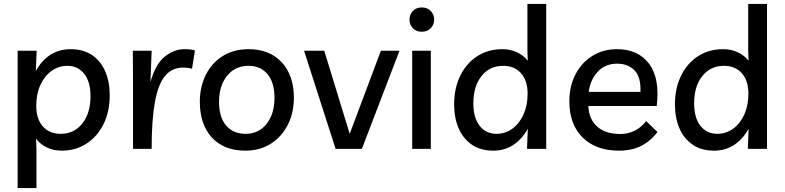

<svg xmlns="http://www.w3.org/2000/svg" viewBox="-20 -760 4005 980"><path d="M70 200V-501H167L163 -397Q191 -450 236 -479.5Q281 -509 340 -509Q405 -509 449.5 -479Q494 -449 517 -396Q540 -343 540 -274Q540 -190 508.5 -126.5Q477 -63 421.5 -27Q366 9 295 9Q253 9 219 -7.5Q185 -24 164 -52L166 0V200ZM290 -77Q359 -77 400.5 -130Q442 -183 442 -269Q442 -342 410 -383Q378 -424 324 -424Q279 -424 243 -398Q207 -372 186 -326Q165 -280 165 -220Q165 -153 198.5 -115Q232 -77 290 -77Z M960 -409Q941 -415 914 -415Q858 -415 822.5 -372.5Q787 -330 770.5 -238.5Q754 -147 754 0H659V-322L658 -501H754L748 -341Q773 -432 820.5 -470.5Q868 -509 922 -509Q938 -509 951.5 -507.5Q965 -506 975 -502Z M1249 -509Q1356 -509 1418 -442Q1480 -375 1480 -261Q1480 -184 1449 -123Q1418 -62 1362.5 -26.5Q1307 9 1233 9Q1123 9 1061.5 -58Q1000 -125 1000 -240Q1000 -317 1030.5 -378Q1061 -439 1117 -474Q1173 -509 1249 -509ZM1234 -77Q1300 -77 1340.5 -127.5Q1381 -178 1381 -261Q1381 -339 1345.5 -381.5Q1310 -424 1248 -424Q1180 -424 1139 -373Q1098 -322 1098 -240Q1098 -162 1134 -119.5Q1170 -77 1234 -77Z M1924 -501H2019L1827 0H1693L1532 -501H1635L1765 -77Z M2179 -501V0H2084V-501ZM2133 -598Q2104 -598 2087 -616.5Q2070 -635 2070 -660Q2070 -685 2087 -703.5Q2104 -722 2133 -722Q2162 -722 2179 -703.5Q2196 -685 2196 -660Q2196 -635 2179 -616.5Q2162 -598 2133 -598Z M2768 -740V0H2670L2674 -103Q2646 -51 2601 -21Q2556 9 2498 9Q2433 9 2388.5 -21.5Q2344 -52 2321 -105Q2298 -158 2298 -227Q2298 -310 2329.5 -374Q2361 -438 2416.5 -473.5Q2472 -509 2544 -509Q2585 -509 2619 -493Q2653 -477 2674 -450L2672 -501V-740ZM2548 -424Q2479 -424 2437.5 -371.5Q2396 -319 2396 -233Q2396 -159 2428 -118Q2460 -77 2514 -77Q2559 -77 2595 -103Q2631 -129 2652 -175.5Q2673 -222 2673 -282Q2673 -348 2639.5 -386Q2606 -424 2548 -424Z M3140 9Q3022 9 2954 -58Q2886 -125 2886 -243Q2886 -321 2917.5 -381Q2949 -441 3004 -475Q3059 -509 3129 -509Q3237 -509 3293 -434.5Q3349 -360 3332 -219H2983Q2986 -151 3028.5 -113.5Q3071 -76 3147 -76Q3184 -76 3218.5 -92.5Q3253 -109 3278 -142L3336 -86Q3301 -40 3253 -15.5Q3205 9 3140 9ZM3130 -435Q3069 -435 3031 -394Q2993 -353 2985 -291H3249Q3252 -367 3218.5 -401Q3185 -435 3130 -435Z M3895 -740V0H3797L3801 -103Q3773 -51 3728 -21Q3683 9 3625 9Q3560 9 3515.5 -21.5Q3471 -52 3448 -105Q3425 -158 3425 -227Q3425 -310 3456.5 -374Q3488 -438 3543.5 -473.5Q3599 -509 3671 -509Q3712 -509 3746 -493Q3780 -477 3801 -450L3799 -501V-740ZM3675 -424Q3606 -424 3564.5 -371.5Q3523 -319 3523 -233Q3523 -159 3555 -118Q3587 -77 3641 -77Q3686 -77 3722 -103Q3758 -129 3779 -175.5Q3800 -222 3800 -282Q3800 -348 3766.5 -386Q3733 -424 3675 -424Z"/></svg>

Font: Livvic Medium
Style: Regular
Weight: 500
Designer: Jacques Le Bailly, Baron von Fonthausen
Version: Version 1.001; ttfautohint (v1.8.2)